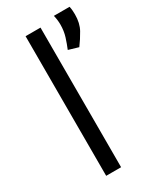

<svg xmlns="http://www.w3.org/2000/svg" viewBox="-186 -779 693 838"><g transform="rotate(-30 161.0 -359.5)"><path d="M87.9 0V-703.6H163.1V0ZM239.3 -718.8H318.4Q320.8 -708 321.5 -698Q322.3 -688 322.3 -678.7Q322.3 -634.3 304.9 -603.3Q287.6 -572.3 267.1 -544.9L217.3 -559.6Q227.5 -584 236.3 -611.8Q245.1 -639.6 245.1 -671.9Q245.1 -694.8 239.3 -718.8Z"/></g></svg>

Font: Metrophobic
Style: Regular
Weight: 400
Designer: Vernon Adams
Foundry: Vernon Adams
Version: Version 3.200; ttfautohint (v1.8.4.7-5d5b);gftools[0.9.23]